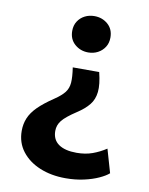

<svg xmlns="http://www.w3.org/2000/svg" viewBox="-83 -579 662 851"><g transform="rotate(10 248.0 -153.0)"><path d="M271 212.5Q206 212.5 154.8 191.2Q103.5 170 73.5 131Q43.5 92 43.5 39Q43.5 8 54.5 -18.5Q65.5 -45 91.2 -70.8Q117 -96.5 161 -126Q191.5 -146.5 205.8 -164.8Q220 -183 222 -208.8Q224 -234.5 217.5 -277H336.5Q350 -223 346.2 -188.8Q342.5 -154.5 323.2 -130.8Q304 -107 270 -85Q223.5 -54.5 206.8 -33.5Q190 -12.5 190 13.5Q190 53 218.5 73Q247 93 299.5 93Q339 93 370.8 81.5Q402.5 70 431.5 51L462 156.5Q447.5 169.5 419.2 182.5Q391 195.5 353 204Q315 212.5 271 212.5ZM273 -354Q238 -354 212.5 -376.2Q187 -398.5 187 -436Q187 -461 198.8 -479.2Q210.5 -497.5 230 -507.5Q249.5 -517.5 273 -517.5Q308.5 -517.5 333.8 -495.5Q359 -473.5 359 -436Q359 -411 347.2 -392.8Q335.5 -374.5 316 -364.2Q296.5 -354 273 -354Z"/></g></svg>

Font: Geologica Roman Medium
Style: Regular
Weight: 500
Designer: Sindre Bremnes, Frode Helland
Foundry: Monokrom Skriftforlag AS
Version: Version 1.010;gftools[0.9.28]